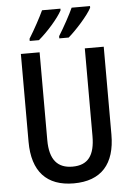

<svg xmlns="http://www.w3.org/2000/svg" viewBox="-62 -986 718 1041"><g transform="rotate(-5 297.0 -465.0)"><path d="M468 -931V-940H368C353 -906 316 -838 287 -792V-780H338C380 -816 447 -890 468 -931ZM307 -931V-940H207C191 -905 156 -840 126 -792V-780H176C224 -820 285 -889 307 -931ZM523 -236V-714H420V-237C420 -131 382 -81 298 -81C217 -81 174 -129 174 -236V-714H72V-236C72 -74 150 10 297 10C447 10 523 -76 523 -236Z"/></g></svg>

Font: Noto Sans Lao Looped Condensed Medium
Style: Regular
Weight: 500
Width: 3
Designer: Mark Frömberg, Ben Mitchell
Foundry: The Fontpad Ltd
Version: Version 1.002